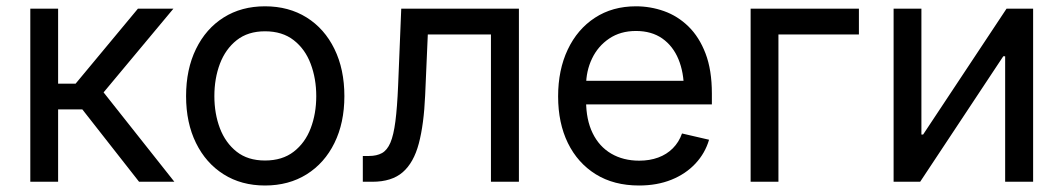

<svg xmlns="http://www.w3.org/2000/svg" viewBox="-20 -568 3323 600"><path d="M74.7 0V-541H161.6V-306.6H216.3L411.1 -541H522L303.7 -279.3L524.9 0H414.6L237.3 -226.1H161.6V0Z M808.1 11.7Q734.4 11.7 679 -23.2Q623.5 -58.1 592.5 -121.1Q561.5 -184.1 561.5 -267.6Q561.5 -351.6 592.5 -415Q623.5 -478.5 679 -513.4Q734.4 -548.3 808.1 -548.3Q882.3 -548.3 938.2 -513.4Q994.1 -478.5 1025.1 -415Q1056.2 -351.6 1056.2 -267.6Q1056.2 -184.1 1025.1 -121.1Q994.1 -58.1 938.2 -23.2Q882.3 11.7 808.1 11.7ZM808.1 -66.4Q862.3 -66.4 897.9 -94Q933.6 -121.6 950.9 -167.2Q968.3 -212.9 968.3 -267.6Q968.3 -322.3 950.9 -368.4Q933.6 -414.6 897.9 -442.4Q862.3 -470.2 808.1 -470.2Q754.9 -470.2 719.7 -442.4Q684.6 -414.6 667.2 -368.7Q649.9 -322.8 649.9 -267.6Q649.9 -212.9 667.2 -167.2Q684.6 -121.6 719.5 -94Q754.4 -66.4 808.1 -66.4Z M1113.8 0V-80.6H1133.3Q1157.2 -80.6 1173.6 -89.6Q1189.9 -98.6 1200 -122.1Q1210 -145.5 1215.6 -188.7Q1221.2 -231.9 1224.1 -300.3L1233.9 -541H1601.6V0H1514.2V-460.4H1316.9L1308.6 -270Q1304.7 -179.7 1288.8 -119.6Q1272.9 -59.6 1238.5 -29.8Q1204.1 0 1143.6 0Z M1977.1 11.7Q1898.4 11.7 1841.8 -23.4Q1785.2 -58.6 1754.6 -121.1Q1724.1 -183.6 1724.1 -266.6Q1724.1 -349.6 1754.2 -413.1Q1784.2 -476.6 1839.1 -512.5Q1894 -548.3 1967.3 -548.3Q2012.7 -548.3 2055.2 -533.2Q2097.7 -518.1 2131.3 -485.4Q2165 -452.6 2184.8 -400.9Q2204.6 -349.1 2204.6 -275.9V-241.7H1780.8V-315.4H2157.7L2117.2 -288.6Q2117.2 -341.8 2100.1 -383.1Q2083 -424.3 2049.6 -447.8Q2016.1 -471.2 1967.3 -471.2Q1918.9 -471.2 1883.8 -447.5Q1848.6 -423.8 1830.1 -385Q1811.5 -346.2 1811.5 -300.3V-253.4Q1811.5 -193.8 1832 -151.9Q1852.5 -109.9 1890.1 -87.9Q1927.7 -65.9 1977.5 -65.9Q2010.3 -65.9 2036.9 -75.7Q2063.5 -85.4 2082.5 -104.5Q2101.6 -123.5 2111.3 -150.9L2195.8 -131.3Q2183.6 -89.4 2153.3 -56.9Q2123 -24.4 2078.1 -6.3Q2033.2 11.7 1977.1 11.7Z M2664.1 -541V-460.4H2412.6V0H2325.7V-541Z M3208.5 0H3121.1V-392.1H3115.2L2855.5 0H2772.5V-541H2859.4V-147.5H2864.7L3125.5 -541H3208.5Z"/></svg>

Font: Inter 17pt
Style: Regular
Weight: 400
Version: Version 4.001;git-66647c0bb